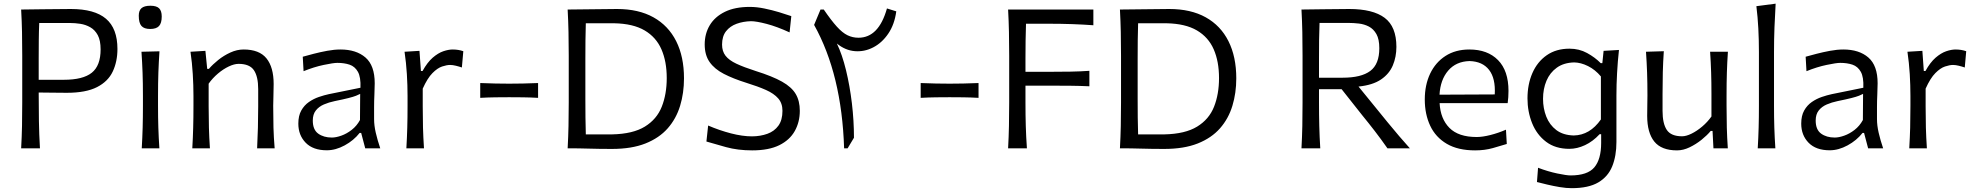

<svg xmlns="http://www.w3.org/2000/svg" viewBox="-20 -801 10665 1037"><path d="M94.2 0Q97.7 -62.5 98.9 -120.6Q100.1 -178.7 100.1 -248V-499.5Q100.1 -569.8 98.9 -627.9Q97.7 -686 94.2 -749.5Q142.1 -749.5 209.5 -751Q276.9 -752.4 362.8 -752.4Q490.7 -752.4 552.5 -699.7Q614.3 -647 614.3 -536.6Q614.3 -468.8 589.1 -415Q564 -361.3 504.2 -330.6Q444.3 -299.8 340.8 -299.8Q305.2 -299.8 262.7 -300.5Q220.2 -301.3 189 -301.3Q189 -221.2 190.2 -147.2Q191.4 -73.2 195.8 0ZM191.9 -676.8Q189.9 -630.9 189.5 -585Q189 -539.1 189 -486.3V-370.1H324.7Q428.2 -370.1 475.8 -408.2Q523.4 -446.3 523.4 -534.2Q523.4 -582.5 508.1 -611.1Q492.7 -639.6 467.5 -653.8Q442.4 -668 413.6 -672.4Q384.8 -676.8 357.4 -676.8Z M745.6 0Q749 -58.1 750.5 -111.8Q752 -165.5 752 -230V-282.7Q752 -352.5 750 -408.2Q748 -463.9 744.1 -521.5L841.3 -523.9Q837.4 -465.3 835.4 -409.2Q833.5 -353 833.5 -282.7V-230Q833.5 -165.5 835.2 -111.8Q836.9 -58.1 840.8 0ZM791 -644.5Q758.3 -644.5 743.9 -660.9Q729.5 -677.2 729.5 -716.3Q729.5 -744.1 744.4 -757.1Q759.3 -770 792.5 -770Q825.2 -770 839.4 -756.1Q853.5 -742.2 853.5 -711.9Q853.5 -676.3 838.9 -660.4Q824.2 -644.5 791 -644.5Z M1018.6 0Q1022 -58.1 1023.4 -111.8Q1024.9 -165.5 1024.9 -230V-282.7Q1024.9 -340.3 1021.2 -400.9Q1017.6 -461.4 1008.8 -521.5L1089.4 -526.4L1099.1 -429.2H1108.4Q1128.4 -452.6 1158.4 -476.8Q1188.5 -501 1224.1 -517.3Q1259.8 -533.7 1295.9 -533.7Q1380.4 -533.7 1419.2 -485.8Q1458 -438 1458 -347.2Q1458 -313 1456.8 -283.2Q1455.6 -253.4 1455.6 -230Q1455.6 -165.5 1457 -111.8Q1458.5 -58.1 1463.4 0H1368.7Q1371.6 -58.1 1373 -111.3Q1374.5 -164.6 1374.5 -226.6V-319.8Q1374.5 -387.7 1351.3 -421.9Q1328.1 -456.1 1268.6 -456.1Q1245.1 -456.1 1215.3 -441.9Q1185.5 -427.7 1157 -403.6Q1128.4 -379.4 1106.9 -349.1V-226.6Q1106.9 -164.6 1108.4 -111.3Q1109.9 -58.1 1113.8 0Z M1745.1 10.7Q1670.9 10.7 1631.1 -30Q1591.3 -70.8 1591.3 -133.3Q1591.3 -175.8 1607.2 -204.1Q1623 -232.4 1648.4 -250Q1673.8 -267.6 1702.4 -277.3Q1731 -287.1 1756.3 -292.5L1926.8 -327.1Q1929.2 -384.3 1913.1 -413.1Q1897 -441.9 1868.2 -451.7Q1839.4 -461.4 1802.2 -461.4Q1780.8 -461.4 1728.5 -450.4Q1676.3 -439.5 1619.6 -416.5L1615.2 -494.6Q1639.6 -501.5 1674.3 -510.5Q1709 -519.5 1747.1 -526.6Q1785.2 -533.7 1818.8 -533.7Q1903.8 -533.7 1953.9 -490.5Q2003.9 -447.3 2003.9 -351.1Q2003.9 -327.6 2002.2 -291.5Q2000.5 -255.4 2000.5 -222.2V-157.7Q2000.5 -123.5 2009.5 -84.2Q2018.6 -44.9 2033.7 0H1952.6L1930.7 -83H1922.4Q1890.6 -42.5 1841.8 -15.9Q1793 10.7 1745.1 10.7ZM1772.5 -58.1Q1794.9 -58.1 1823.7 -68.4Q1852.5 -78.6 1879.6 -99.6Q1906.7 -120.6 1924.3 -152.8L1925.3 -293.9Q1917 -289.6 1903.1 -283.9Q1889.2 -278.3 1862.3 -271.5Q1835.4 -264.6 1787.6 -254.9Q1756.3 -248.5 1729.2 -236.8Q1702.1 -225.1 1685.8 -204.3Q1669.4 -183.6 1669.4 -149.9Q1669.4 -100.6 1698.7 -79.3Q1728 -58.1 1772.5 -58.1Z M2174.8 0Q2178.2 -58.1 2179.7 -111.8Q2181.2 -165.5 2181.2 -230V-282.7Q2181.2 -340.3 2177.5 -400.9Q2173.8 -461.4 2165 -521.5L2245.6 -526.4L2253.4 -417.5H2262.2Q2288.1 -464.4 2317.1 -489.5Q2346.2 -514.6 2374.3 -524.2Q2402.3 -533.7 2424.8 -533.7Q2456.1 -533.7 2482.4 -524.4L2474.6 -436.5Q2459 -441.9 2441.9 -446Q2424.8 -450.2 2411.1 -450.2Q2393.1 -450.2 2367.9 -441.9Q2342.8 -433.6 2315.7 -406.2Q2288.6 -378.9 2263.2 -322.3V-226.6Q2263.2 -164.6 2264.6 -111.3Q2266.1 -58.1 2270 0Z M2573.7 -272.5V-352.5Q2616.2 -350.6 2656 -349.9Q2695.8 -349.1 2730 -349.1Q2764.6 -349.1 2804.2 -349.9Q2843.8 -350.6 2886.2 -352.5V-272.5Q2843.8 -274.9 2804.2 -275.4Q2764.6 -275.9 2730 -275.9Q2695.8 -275.9 2656 -275.4Q2616.2 -274.9 2573.7 -272.5Z M3045.9 0Q3049.3 -62.5 3050.5 -120.6Q3051.8 -178.7 3051.8 -248V-499.5Q3051.8 -569.8 3050.5 -627.9Q3049.3 -686 3045.9 -749.5Q3118.2 -749.5 3181.6 -751Q3245.1 -752.4 3312.5 -752.4Q3428.7 -752.4 3509.3 -707.5Q3589.8 -662.6 3632.1 -578.6Q3674.3 -494.6 3674.3 -377.9Q3674.3 -298.8 3653.3 -229.5Q3632.3 -160.2 3586.4 -107.9Q3540.5 -55.7 3466.1 -26.1Q3391.6 3.4 3285.2 3.4Q3215.8 3.4 3161.6 1.7Q3107.4 0 3045.9 0ZM3144 -75.2H3286.1Q3398.4 -77.6 3462.9 -117.2Q3527.3 -156.7 3554.2 -224.6Q3581.1 -292.5 3581.1 -379.4Q3581.1 -468.8 3552.5 -534.4Q3523.9 -600.1 3461.7 -636.7Q3399.4 -673.3 3297.9 -675.3H3144Q3142.6 -629.4 3142.1 -583.3Q3141.6 -537.1 3141.6 -482.9V-265.1Q3141.6 -211.9 3142.1 -166.5Q3142.6 -121.1 3144 -75.2Z M4042.5 11.2Q3964.8 11.2 3901.6 -6.3Q3838.4 -23.9 3795.4 -36.6L3804.7 -123Q3865.7 -96.7 3928 -80.6Q3990.2 -64.5 4042 -64.5Q4087.4 -64.9 4124.8 -78.4Q4162.1 -91.8 4184.1 -122.1Q4206.1 -152.3 4206.1 -202.6Q4206.1 -243.2 4183.1 -269.5Q4160.2 -295.9 4116.7 -315.2Q4073.2 -334.5 4011.7 -353.5Q3939.9 -376 3889.4 -402.1Q3838.9 -428.2 3812.5 -466.1Q3786.1 -503.9 3786.1 -561Q3786.1 -619.1 3813.5 -664.8Q3840.8 -710.4 3895 -737.1Q3949.2 -763.7 4029.3 -763.7Q4067.4 -763.7 4108.6 -755.1Q4149.9 -746.6 4188 -735.1Q4226.1 -723.6 4253.9 -713.9L4244.6 -626Q4176.8 -657.2 4120.8 -671.9Q4064.9 -686.5 4036.1 -686.5Q3994.1 -685.5 3958.5 -672.6Q3922.9 -659.7 3901.4 -632.3Q3879.9 -605 3879.9 -560.1Q3879.9 -523.9 3898.7 -499.8Q3917.5 -475.6 3957.5 -456.8Q3997.6 -438 4061.5 -417.5Q4151.9 -389.2 4203.9 -359.9Q4255.9 -330.6 4277.8 -293.2Q4299.8 -255.9 4299.8 -202.6Q4299.8 -142.1 4272.7 -93.5Q4245.6 -44.9 4189 -16.8Q4132.3 11.2 4042.5 11.2Z M4770.5 -755.4 4820.8 -739.7Q4811.5 -669.4 4777.8 -619.6Q4744.1 -569.8 4696.5 -545.2Q4648.9 -520.5 4597.2 -524.7Q4545.4 -528.8 4500 -565.9Q4528.8 -506.3 4549.3 -422.1Q4569.8 -337.9 4581.1 -243.4Q4592.3 -148.9 4592.3 -57.1L4558.1 0H4539.1Q4526.4 -398.9 4377 -666.5L4411.6 -749.5H4429.2Q4469.7 -690.4 4499.8 -657.2Q4529.8 -624 4557.4 -610.6Q4585 -597.2 4616.7 -597.2Q4726.1 -597.2 4770.5 -755.4Z M4952.6 -272.5V-352.5Q4995.1 -350.6 5034.9 -349.9Q5074.7 -349.1 5108.9 -349.1Q5143.6 -349.1 5183.1 -349.9Q5222.7 -350.6 5265.1 -352.5V-272.5Q5222.7 -274.9 5183.1 -275.4Q5143.6 -275.9 5108.9 -275.9Q5074.7 -275.9 5034.9 -275.4Q4995.1 -274.9 4952.6 -272.5Z M5424.8 0Q5428.2 -62.5 5429.4 -120.6Q5430.7 -178.7 5430.7 -248V-499.5Q5430.7 -569.8 5429.4 -627.9Q5428.2 -686 5424.8 -749.5H5885.3V-664.6Q5832.5 -668.5 5772 -670.7Q5711.4 -672.9 5629.4 -672.9H5521.5Q5520 -627.4 5519.3 -582.8Q5518.6 -538.1 5518.6 -486.3V-413.1H5636.2Q5709 -413.1 5761.7 -414.1Q5814.5 -415 5863.8 -418.5V-335Q5811.5 -337.4 5759 -337.9Q5706.5 -338.4 5635.3 -338.4H5518.6V-248Q5518.6 -178.7 5520.3 -120.6Q5522 -62.5 5526.4 0Z M6028.8 0Q6032.2 -62.5 6033.4 -120.6Q6034.7 -178.7 6034.7 -248V-499.5Q6034.7 -569.8 6033.4 -627.9Q6032.2 -686 6028.8 -749.5Q6101.1 -749.5 6164.6 -751Q6228 -752.4 6295.4 -752.4Q6411.6 -752.4 6492.2 -707.5Q6572.8 -662.6 6615 -578.6Q6657.2 -494.6 6657.2 -377.9Q6657.2 -298.8 6636.2 -229.5Q6615.2 -160.2 6569.3 -107.9Q6523.4 -55.7 6449 -26.1Q6374.5 3.4 6268.1 3.4Q6198.7 3.4 6144.5 1.7Q6090.3 0 6028.8 0ZM6127 -75.2H6269Q6381.3 -77.6 6445.8 -117.2Q6510.3 -156.7 6537.1 -224.6Q6564 -292.5 6564 -379.4Q6564 -468.8 6535.4 -534.4Q6506.8 -600.1 6444.6 -636.7Q6382.3 -673.3 6280.8 -675.3H6127Q6125.5 -629.4 6125 -583.3Q6124.5 -537.1 6124.5 -482.9V-265.1Q6124.5 -211.9 6125 -166.5Q6125.5 -121.1 6127 -75.2Z M7009.3 -749.5Q7058.6 -749.5 7123.8 -751Q7189 -752.4 7267.1 -752.4Q7395 -752.4 7458.5 -704.8Q7522 -657.2 7522 -547.9Q7522 -493.7 7502.7 -447.8Q7483.4 -401.9 7438.7 -371.6Q7394 -341.3 7317.4 -333.5L7414.1 -214.8Q7441.9 -180.7 7473.6 -141.6Q7505.4 -102.5 7537.1 -65.7Q7568.8 -28.8 7594.7 0H7473.6Q7439.5 -48.8 7405.8 -92.5Q7372.1 -136.2 7336.9 -179.2L7226.1 -319.3H7104V-248Q7104 -178.7 7105.5 -120.6Q7106.9 -62.5 7110.8 0H7009.3Q7012.7 -62.5 7013.9 -120.6Q7015.1 -178.7 7015.1 -248V-499.5Q7015.1 -569.8 7013.9 -627.9Q7012.7 -686 7009.3 -749.5ZM7106.9 -677.2Q7105 -631.3 7104.5 -585.2Q7104 -539.1 7104 -486.3V-381.3H7231.4Q7332.5 -381.3 7381.1 -418Q7429.7 -454.6 7429.7 -540.5Q7429.7 -589.4 7414.1 -616.9Q7398.4 -644.5 7373.5 -657.5Q7348.6 -670.4 7319.6 -673.8Q7290.5 -677.2 7263.2 -677.2Z M7947.3 11.2Q7854.5 11.2 7794.2 -24.2Q7733.9 -59.6 7704.6 -121.8Q7675.3 -184.1 7675.3 -263.7Q7675.3 -342.3 7704.3 -403.3Q7733.4 -464.4 7787.4 -499Q7841.3 -533.7 7916 -533.7Q8014.6 -533.7 8071 -476.3Q8127.4 -418.9 8127.4 -310.1Q8127.4 -274.4 8123 -244.1H7755.4Q7759.8 -159.2 7808.6 -110.1Q7857.4 -61 7955.6 -61Q7987.3 -61 8029.8 -71.8Q8072.3 -82.5 8113.8 -100.6L8118.2 -23.4Q8086.9 -13.7 8043 -1.2Q7999 11.2 7947.3 11.2ZM8053.2 -291Q8058.1 -377.4 8022.7 -423.3Q7987.3 -469.2 7917 -471.2Q7844.2 -469.2 7801.8 -419.7Q7759.3 -370.1 7754.9 -289.6Z M8468.8 215.3Q8439.5 215.3 8404.3 209.5Q8369.1 203.6 8336.4 195.8Q8303.7 188 8281.2 182.1L8287.1 105Q8340.8 125.5 8391.1 136Q8441.4 146.5 8462.4 146.5Q8554.2 146.5 8591.1 102.8Q8627.9 59.1 8627.9 -28.8V-76.2H8619.6Q8583.5 -37.1 8540.8 -17.1Q8498 2.9 8456.1 2.9Q8380.9 2.9 8330.6 -35.2Q8280.3 -73.2 8255.1 -135.5Q8230 -197.8 8230 -269.5Q8230 -345.7 8256.6 -406.5Q8283.2 -467.3 8334 -502.7Q8384.8 -538.1 8457 -538.1Q8509.3 -538.1 8552 -514.6Q8594.7 -491.2 8625.5 -460H8634.3L8641.1 -526.4L8724.1 -531.2Q8717.3 -469.2 8713.9 -407Q8710.4 -344.7 8710.4 -285.2V-33.7Q8710.4 41 8687.7 97.2Q8665 153.3 8612.3 184.3Q8559.6 215.3 8468.8 215.3ZM8480 -69.3Q8566.9 -70.8 8626.5 -155.8V-388.2Q8595.7 -424.8 8556.9 -444.1Q8518.1 -463.4 8481.9 -463.9Q8425.8 -462.4 8388.4 -435.5Q8351.1 -408.7 8332.5 -364.7Q8314 -320.8 8314 -267.1Q8314 -215.8 8331.5 -171.1Q8349.1 -126.5 8385.7 -98.6Q8422.4 -70.8 8480 -69.3Z M9037.6 11.2Q8953.6 11.2 8915 -36.4Q8876.5 -84 8876.5 -175.3Q8876.5 -209 8877.2 -234.9Q8877.9 -260.7 8877.9 -285.2Q8877.9 -353 8876 -408.4Q8874 -463.9 8870.1 -521.5L8966.3 -524.4Q8962.4 -466.8 8960.9 -411.4Q8959.5 -356 8959.5 -293.9V-201.7Q8959.5 -133.8 8982.4 -99.4Q9005.4 -64.9 9064.9 -64.9Q9086.9 -64.9 9116 -79.1Q9145 -93.3 9173.8 -117.7Q9202.6 -142.1 9223.6 -171.9V-293.9Q9223.6 -356 9221.9 -409.9Q9220.2 -463.9 9216.3 -521.5H9312.5Q9308.6 -463.9 9306.9 -408.4Q9305.2 -353 9305.2 -285.2V-230Q9305.2 -165.5 9306.6 -111.8Q9308.1 -58.1 9312 0H9234.4L9229.5 -93.8H9219.7Q9200.2 -70.3 9170.2 -46.1Q9140.1 -22 9105.7 -5.4Q9071.3 11.2 9037.6 11.2Z M9473.6 0Q9477.1 -58.1 9478.5 -111.8Q9480 -165.5 9480 -230V-519.5Q9480 -585.4 9476.8 -647Q9473.6 -708.5 9466.3 -767.6L9570.3 -781.2Q9566.4 -717.8 9564 -653.3Q9561.5 -588.9 9561.5 -519.5V-230Q9561.5 -165.5 9563.2 -111.8Q9564.9 -58.1 9568.8 0Z M9862.3 10.7Q9788.1 10.7 9748.3 -30Q9708.5 -70.8 9708.5 -133.3Q9708.5 -175.8 9724.4 -204.1Q9740.2 -232.4 9765.6 -250Q9791 -267.6 9819.6 -277.3Q9848.1 -287.1 9873.5 -292.5L10043.9 -327.1Q10046.4 -384.3 10030.3 -413.1Q10014.2 -441.9 9985.4 -451.7Q9956.5 -461.4 9919.4 -461.4Q9897.9 -461.4 9845.7 -450.4Q9793.5 -439.5 9736.8 -416.5L9732.4 -494.6Q9756.8 -501.5 9791.5 -510.5Q9826.2 -519.5 9864.3 -526.6Q9902.3 -533.7 9936 -533.7Q10021 -533.7 10071 -490.5Q10121.1 -447.3 10121.1 -351.1Q10121.1 -327.6 10119.4 -291.5Q10117.7 -255.4 10117.7 -222.2V-157.7Q10117.7 -123.5 10126.7 -84.2Q10135.7 -44.9 10150.9 0H10069.8L10047.9 -83H10039.6Q10007.8 -42.5 9959 -15.9Q9910.2 10.7 9862.3 10.7ZM9889.6 -58.1Q9912.1 -58.1 9940.9 -68.4Q9969.7 -78.6 9996.8 -99.6Q10023.9 -120.6 10041.5 -152.8L10042.5 -293.9Q10034.2 -289.6 10020.3 -283.9Q10006.3 -278.3 9979.5 -271.5Q9952.6 -264.6 9904.8 -254.9Q9873.5 -248.5 9846.4 -236.8Q9819.3 -225.1 9803 -204.3Q9786.6 -183.6 9786.6 -149.9Q9786.6 -100.6 9815.9 -79.3Q9845.2 -58.1 9889.6 -58.1Z M10292 0Q10295.4 -58.1 10296.9 -111.8Q10298.3 -165.5 10298.3 -230V-282.7Q10298.3 -340.3 10294.7 -400.9Q10291 -461.4 10282.2 -521.5L10362.8 -526.4L10370.6 -417.5H10379.4Q10405.3 -464.4 10434.3 -489.5Q10463.4 -514.6 10491.5 -524.2Q10519.5 -533.7 10542 -533.7Q10573.2 -533.7 10599.6 -524.4L10591.8 -436.5Q10576.2 -441.9 10559.1 -446Q10542 -450.2 10528.3 -450.2Q10510.3 -450.2 10485.1 -441.9Q10460 -433.6 10432.9 -406.2Q10405.8 -378.9 10380.4 -322.3V-226.6Q10380.4 -164.6 10381.8 -111.3Q10383.3 -58.1 10387.2 0Z"/></svg>

Font: Pinar-DS2-FD Regular
Style: Regular
Weight: 400
Designer: Amin Abedi
Version: Version 2.000